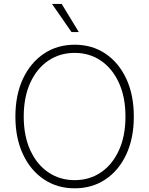

<svg xmlns="http://www.w3.org/2000/svg" viewBox="-20 -970 776 999"><path d="M368.7 9.8Q277.8 9.8 208.3 -36.9Q138.7 -83.5 99.4 -167.5Q60.1 -251.5 60.1 -363.3Q60.1 -476.1 99.4 -560.1Q138.7 -644 208.3 -690.7Q277.8 -737.3 368.7 -737.3Q459.5 -737.3 528.8 -690.7Q598.1 -644 637.2 -560.1Q676.3 -476.1 676.3 -363.3Q676.3 -251 637.2 -167Q598.1 -83 528.8 -36.6Q459.5 9.8 368.7 9.8ZM368.7 -32.7Q445.8 -32.7 505.4 -73.2Q564.9 -113.8 598.9 -188.2Q632.8 -262.7 632.8 -363.3Q632.8 -464.4 598.9 -538.8Q564.9 -613.3 505.4 -654.1Q445.8 -694.8 368.7 -694.8Q291.5 -694.8 231.7 -654.5Q171.9 -614.3 137.7 -539.8Q103.5 -465.3 103.5 -363.3Q103.5 -262.7 137.5 -188.5Q171.4 -114.3 231.2 -73.5Q291 -32.7 368.7 -32.7ZM352.1 -803.2 250.5 -949.7H300.8L390.1 -803.2Z"/></svg>

Font: Inter Tight ExtraLight
Style: Regular
Weight: 250
Designer: Rasmus Andersson
Foundry: rsms
Version: Version 3.004